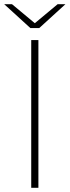

<svg xmlns="http://www.w3.org/2000/svg" viewBox="-20 -890 330 910"><path d="M128 0V-700H162V0ZM124 -757 0 -870H37L145 -780L253 -870H290L166 -757Z"/></svg>

Font: Montserrat ExtraLight
Style: Regular
Weight: 200
Designer: Julieta Ulanovsky
Foundry: Julieta Ulanovsky
Version: Version 9.000; ttfautohint (v1.8.4.7-5d5b)